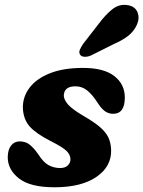

<svg xmlns="http://www.w3.org/2000/svg" viewBox="-20 -760 592 793"><path d="M228.5 -66Q248.5 -66 259.8 -76.5Q271 -87 271 -102.5Q270.5 -121 255 -136.5Q239.5 -152 189 -177.5Q129 -208 102.8 -237.5Q76.5 -267 74.5 -313.5Q73.5 -359.5 101.5 -397Q129.5 -434.5 185.2 -457Q241 -479.5 323 -479.5Q409 -479.5 452.2 -445.8Q495.5 -412 495.5 -357.5Q495.5 -290 447.5 -290Q428.5 -290 413.2 -300.8Q398 -311.5 380.5 -339.5Q361 -369.5 340 -386.5Q319 -403.5 291.5 -403.5Q243.5 -403.5 243.5 -363.5Q245 -347 261.2 -328.2Q277.5 -309.5 323.5 -282Q368 -256.5 392.8 -235.2Q417.5 -214 427.8 -191.8Q438 -169.5 439 -141Q441 -72.5 378.5 -29.5Q316 13.5 205 13.5Q104.5 13.5 58 -23.2Q11.5 -60 12 -111.5Q12.5 -142.5 26 -159.2Q39.5 -176 61.5 -176Q86 -176 103.2 -162Q120.5 -148 137.5 -123.5Q158.5 -90 180.5 -78Q202.5 -66 228.5 -66ZM386 -659.5Q415 -699 444.2 -722Q473.5 -745 509 -738.5Q538.5 -733 548 -709Q557.5 -685 545.5 -658Q533.5 -631.5 511 -613.2Q488.5 -595 448 -577L356 -531Q342.5 -525 329.5 -525.5Q316.5 -526 311 -534Q305 -543 309.8 -554.5Q314.5 -566 323.5 -579Z"/></svg>

Font: Fraunces 9pt SuperSoft
Style: Bold Italic
Weight: 700
Italic angle: -16°
Version: Version 1.000;[b76b70a41]